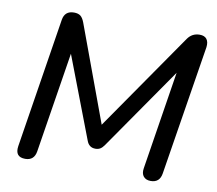

<svg xmlns="http://www.w3.org/2000/svg" viewBox="-79 -805 1020 901"><g transform="rotate(10 431.0 -354.0)"><path d="M96 4Q46 4 54 -49L152 -668Q159 -712 203 -712Q223 -712 234 -703.5Q245 -695 253 -674L422 -216L745 -682Q766 -712 802 -712Q825 -712 835.5 -698.5Q846 -685 843 -660L744 -41Q737 4 694 4Q671 4 659.5 -10Q648 -24 652 -49L726 -517L454 -125Q445 -112 435.5 -106Q426 -100 412 -100Q381 -100 370 -132L222 -519L146 -41Q139 4 96 4Z"/></g></svg>

Font: Nunito SemiBold
Style: Italic
Weight: 600
Italic angle: -9°
Designer: Vernon Adams
Foundry: Vernon Adams
Version: Version 3.601; ttfautohint (v1.8.2.53-6de2)